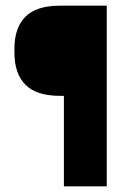

<svg xmlns="http://www.w3.org/2000/svg" viewBox="-20 -659 456 679"><path d="M193 -320Q108.5 -320 69.8 -359.5Q31 -399 31 -472.5V-487Q31 -560.5 69.8 -599.8Q108.5 -639 193.5 -639H242L242.5 -320ZM357.5 0H206V-639H357.5Z"/></svg>

Font: Anek Bangla Medium
Style: Bold
Weight: 700
Version: Version 1.003